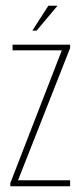

<svg xmlns="http://www.w3.org/2000/svg" viewBox="-20 -651 283 671"><path d="M16 0V-11L196 -475H24V-495H225V-483L43 -21H225V0ZM93 -544 149 -631H181L108 -544Z"/></svg>

Font: Alumni Sans Thin Thin
Style: Regular
Weight: 250
Version: Version 1.018